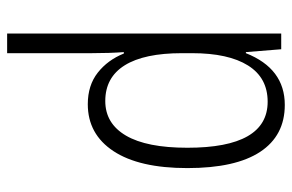

<svg xmlns="http://www.w3.org/2000/svg" viewBox="-160 -422 818 538"><g transform="rotate(90 249.0 -153.0)"><path d="M451 -269Q451 -134 403.5 -62Q356 10 272 10Q219 10 183.5 -18Q148 -46 130 -91H126Q129 -51 129 -1V236H74V-532H118L126 -433H129Q172 -542 274 -542Q360 -542 405.5 -473Q451 -404 451 -269ZM129 -282V-254Q129 -148 163 -93.5Q197 -39 263 -39Q326 -39 360 -97Q394 -155 394 -269Q394 -494 265 -494Q198 -494 163.5 -439Q129 -384 129 -282Z"/></g></svg>

Font: Noto Sans Display Light Narrow
Style: Regular
Weight: 300
Width: 4
Designer: Monotype Design team
Foundry: Monotype Imaging Inc.
Version: Version 1.000